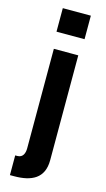

<svg xmlns="http://www.w3.org/2000/svg" viewBox="-140 -768 567 1025"><g transform="rotate(15 143.0 -255.0)"><path d="M30 212H53C149 212 217 180 217 80V-500H82V50C82 76 73 103 42 103H30ZM72 -592H227V-722H72Z"/></g></svg>

Font: Perun
Style: Bold
Weight: 700
Foundry: Copyright (c) Stefan Peev, Context Ltd, 2016
Version: Version 1.089